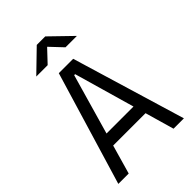

<svg xmlns="http://www.w3.org/2000/svg" viewBox="-260 -1002 1106 1106"><g transform="rotate(-45 293.0 -449.0)"><path d="M25.9 0 234.4 -693.4H351.6L560.1 0H475.6L424.8 -177.2H161.1L110.4 0ZM183.1 -253.4H402.8L296.9 -623H289.1ZM128.9 -771.5 259.8 -898.4H329.1L460 -771.5H367.2L294.4 -848.6L221.7 -771.5Z"/></g></svg>

Font: Cascadia Mono SemiLight
Style: Regular
Weight: 350
Monospace: yes
Designer: Aaron Bell
Foundry: Saja Typeworks
Version: Version 2404.023; ttfautohint (v1.8.4)